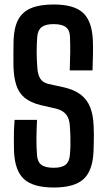

<svg xmlns="http://www.w3.org/2000/svg" viewBox="-20 -828 478 856"><path d="M220 8Q128 8 87 -29.5Q46 -67 42.5 -153.5Q42 -177.5 41.8 -200.2Q41.5 -223 42.2 -246Q43 -269 45 -293.5H145Q143 -252 142.5 -213Q142 -174 145 -136.5Q147 -106.5 164.5 -93.2Q182 -80 219.5 -80Q255 -80 272 -93.2Q289 -106.5 291.5 -136.5Q293.5 -157 294 -178.8Q294.5 -200.5 293.8 -222.5Q293 -244.5 291.5 -265Q290 -298 275.2 -317Q260.5 -336 230.5 -343.5L161 -359.5Q116 -370.5 90 -392Q64 -413.5 52.8 -448Q41.5 -482.5 40 -532.5Q39.5 -561 39.8 -589.8Q40 -618.5 40.5 -648Q42.5 -705.5 61.2 -740.5Q80 -775.5 118.8 -791.8Q157.5 -808 219.5 -808Q310 -808 350.2 -770.8Q390.5 -733.5 394 -647.5Q395 -620 394.5 -584.8Q394 -549.5 392.5 -514H291Q292.5 -555.5 293 -592Q293.5 -628.5 292 -664Q291 -694 273.5 -707.2Q256 -720.5 219 -720.5Q183 -720.5 165.8 -707.2Q148.5 -694 146 -664Q143.5 -630.5 143.5 -598.5Q143.5 -566.5 146 -532.5Q147.5 -498 158.5 -479Q169.5 -460 196.5 -453.5L259 -440Q309.5 -429 339 -406.8Q368.5 -384.5 382.2 -349.5Q396 -314.5 397.5 -265Q398.5 -247 398.5 -227.8Q398.5 -208.5 398 -189.8Q397.5 -171 397 -153.5Q393.5 -67 352.5 -29.5Q311.5 8 220 8Z"/></svg>

Font: Big Shoulders Medium
Style: Regular
Weight: 500
Designer: Patric King
Foundry: XO Type Co
Version: Version 2.002